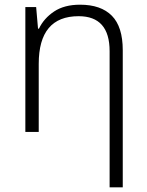

<svg xmlns="http://www.w3.org/2000/svg" viewBox="-20 -562 626 818"><path d="M447 236V-344Q447 -493 315 -493Q145 -493 145 -290V0H88V-532H134L142 -440H146Q167 -484 210.5 -513Q254 -542 321 -542Q410 -542 456.5 -495Q503 -448 503 -348V236Z"/></svg>

Font: RS Noto Sans Light
Style: Regular
Weight: 300
Designer: Monotype Design Team
Foundry: Monotype Imaging Inc.
Version: Version 3.10